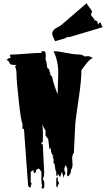

<svg xmlns="http://www.w3.org/2000/svg" viewBox="-20 -1076 693 1260"><path d="M549.3 -1055.7Q552.7 -1043.5 568.4 -1025.1Q584 -1006.8 584.5 -994.1Q578.1 -992.7 578.1 -984.9Q578.1 -977.1 580.1 -970.7Q583 -969.2 584.7 -967.5Q586.4 -965.8 588.1 -964.4Q589.8 -962.9 590.3 -961.9Q590.8 -960.9 592.3 -959Q593.8 -957 594.7 -951.7L601.1 -953.1L597.7 -939.9L607.4 -943.4L619.1 -934.6L624 -914.1L630.9 -925.8L639.6 -929.2Q641.1 -921.9 653.3 -897.5L440.4 -834Q435.5 -833 433.6 -833Q431.6 -833 431.6 -834L410.6 -828.6L411.6 -826.2L341.3 -805.2Q340.3 -811 333.3 -824Q326.2 -836.9 323.5 -847.9Q320.8 -858.9 326.9 -870.4Q333 -881.8 341.6 -887.5Q350.1 -893.1 363.5 -900.1Q377 -907.2 381.8 -911.1ZM304.7 -95.2 296.4 -163.1 278.8 -186V-219.7Q265.1 -239.7 258.3 -259.3Q261.7 -222.7 261.7 -200.2Q261.7 -177.7 261.2 -161.4Q260.7 -145 260.7 -140.6Q257.8 -143.6 254.9 -143.6Q252 -143.6 252 -129.9H260.7L270 57.6Q270 84.5 260.7 96.7Q271 112.3 271 130.9Q271 149.4 270 153.3L260.7 164.6L252 153.3L256.8 143.1Q251.5 129.4 251.5 94.5Q251.5 59.6 252 51.8L235.4 29.3L216.3 39.6V51.8L208 60.5L199.7 51.8V39.6L181.6 51.8V119.6L188 130.4L181.6 143.1Q183.6 144 183.6 146.7Q183.6 149.4 180.9 152.3Q178.2 155.3 176.3 155.3Q174.3 155.3 172.4 153.3L164.6 143.1L137.2 -230.5H127.4V-265.1Q118.2 -276.4 103.3 -412.1Q88.4 -547.9 88.4 -586.9Q88.4 -626 78.1 -638.7L87.9 -649.4Q52.7 -649.4 47.4 -655.5Q42 -661.6 41 -666Q37.6 -677.2 22 -683.1L39.6 -694.8H48.8Q49.8 -695.8 49.8 -698.5Q49.8 -701.2 47.9 -704.3Q45.9 -707.5 44.7 -707.5Q43.5 -707.5 42 -705.6L48.8 -717.8Q85 -717.8 152.3 -723.4Q219.7 -729 252 -729V-739.7H270Q280.3 -739.7 280.3 -709L278.8 -683.1Q284.2 -676.3 285.9 -661.9Q287.6 -647.5 289.1 -637.2Q290.5 -627 296.4 -627L304.7 -615.2V-605.5L313.5 -592.8H304.7L323.2 -570.3Q323.2 -557.1 336.4 -517.3Q349.6 -477.5 358.4 -457L362.3 -596.2Q362.3 -678.7 331.1 -739.7H340.3Q362.3 -739.7 412.4 -729.2Q462.4 -718.8 492.2 -718.8Q522 -718.8 533.7 -705.6L561 -707.5Q564.5 -707.5 577.1 -701.4Q589.8 -695.3 591.3 -694.8Q571.3 -693.8 533.2 -641.1Q516.6 -618.2 514.2 -615.2Q514.2 -546.9 495.8 -424.8Q477.5 -302.7 474.1 -265.1L464.8 -73.7Q453.6 -59.6 453.6 -36.6L456.1 3.4Q456.1 24.4 445.8 39.6Q445.8 57.6 439 66.4Q432.1 75.2 428.7 82L419.9 74.2L421.9 32.2Q421.9 29.3 410.6 6.8Q401.9 24.4 401.9 34.7Q401.9 44.9 410.6 63.5Q399.4 72.3 393.1 96.7L394 87.9Q394 69.3 385.3 51.8L375 85.9L358.4 63.5V82L349.1 74.2V51.8Q343.8 44.9 342.3 30.3Q340.8 15.6 339.1 5.4Q337.4 -4.9 331.1 -4.9L332 -26.9Q332 -36.6 323.2 -49.8H331.1Q319.8 -65.4 316.7 -75.2Q313.5 -85 313.5 -106ZM367.2 119.6Q367.2 130.9 358.4 143.1V153.3Q355 153.3 352.1 150.1Q349.1 147 349.1 143.1V103Q349.1 85.9 358.4 85.9V96.7Q358.4 119.6 367.2 119.6Z"/></svg>

Font: Butcherman
Style: Regular
Weight: 400
Version: Version 001.003